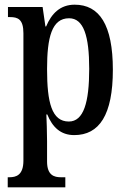

<svg xmlns="http://www.w3.org/2000/svg" viewBox="-20 -566 543 820"><path d="M13 234H259V191H240C212 191 181 183 181 124V37C181 -8 179 -47 178 -77H182C204 -23 239 11 297 11C404 11 462 -75 462 -268C462 -461 404 -546 299 -546C237 -546 200 -508 177 -453H174L162 -536H14V-493H23C56 -493 80 -484 80 -424V120C80 182 49 191 20 191H13ZM274 -47C201 -47 181 -128 181 -271C181 -406 201 -488 275 -488C337 -488 361 -413 361 -272C361 -128 337 -47 274 -47Z"/></svg>

Font: Noto Serif Devanagari ExtraCondensed Medium
Style: Regular
Weight: 500
Width: 2
Designer: Universal Thirst, Indian Type Foundry and the Monotype Design Team
Foundry: Monotype Imaging Inc.
Version: Version 2.004